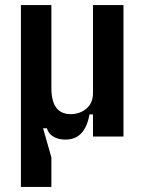

<svg xmlns="http://www.w3.org/2000/svg" viewBox="-20 -542 579 762"><path d="M63 200V-522H184V-192Q184 -89 261 -89Q297 -89 323 -111Q349 -133 349 -172V-522H470V0H349V-88H335Q327 -40 303.5 -14Q280 12 239 12Q213 12 193 1Q173 -10 166 -33H151L184 83V200Z"/></svg>

Font: IBM Plex Sans Condensed SemiBold
Style: Regular
Weight: 600
Width: 3
Designer: Mike Abbink, Paul van der Laan, Pieter van Rosmalen
Foundry: Bold Monday
Version: Version 1.3